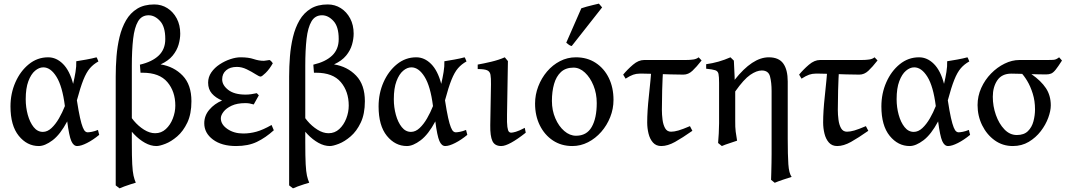

<svg xmlns="http://www.w3.org/2000/svg" viewBox="-20 -781 5806 1046"><path d="M191.4 14.6Q127.4 14.6 82.3 -41Q37.1 -96.7 37.1 -201.2Q37.1 -272 64 -332.8Q90.8 -393.6 137.2 -431.2Q183.6 -468.8 242.2 -468.8Q287.1 -468.8 323.2 -432.6Q359.4 -396.5 378.4 -324.2Q386.2 -357.4 391.4 -388.7Q396.5 -419.9 395.5 -447.3Q417 -450.7 450 -456.5Q482.9 -462.4 505.9 -468.8Q509.3 -463.9 511.7 -457Q514.2 -450.2 516.1 -446.3Q489.3 -431.6 470 -409.4Q450.7 -387.2 434.3 -346.4Q418 -305.7 398.9 -234.4Q408.2 -174.3 416 -139.4Q423.8 -104.5 430.9 -87.4Q438 -70.3 444.3 -65.2Q450.7 -60.1 457.5 -60.1Q465.3 -60.1 480.7 -63Q496.1 -65.9 513.7 -73.2Q514.6 -68.8 516.6 -61.3Q518.6 -53.7 520.5 -46.4Q486.8 -18.6 454.1 -2Q421.4 14.6 400.4 14.6Q380.4 14.6 368.4 -12.9Q356.4 -40.5 346.2 -119.6Q308.1 -48.3 266.4 -16.8Q224.6 14.6 191.4 14.6ZM213.4 -62.5Q238.3 -62.5 260.5 -83.3Q282.7 -104 301.3 -136.2Q319.8 -168.5 333.5 -203.1Q319.8 -311 287.8 -362.5Q255.9 -414.1 215.8 -414.1Q192.9 -414.1 170.9 -395.5Q148.9 -377 134.5 -338.6Q120.1 -300.3 120.1 -240.7Q120.1 -196.3 131.3 -155.5Q142.6 -114.7 163.3 -88.6Q184.1 -62.5 213.4 -62.5Z M820.8 -756.8Q859.9 -756.8 891.8 -736.6Q923.8 -716.3 942.9 -680.4Q961.9 -644.5 961.9 -597.7Q961.9 -569.3 952.9 -537.8Q943.8 -506.3 920.7 -478Q897.5 -449.7 855 -430.2Q927.7 -418.5 975.3 -368.9Q1022.9 -319.3 1022.9 -229.5Q1022.9 -160.2 1000.5 -113Q978 -65.9 945.3 -37.8Q912.6 -9.8 881.1 2.4Q849.6 14.6 832 14.6Q801.3 14.6 769.8 -2.9Q738.3 -20.5 710.2 -50Q682.1 -79.6 661.6 -114.7L673.3 -180.7Q685.1 -151.9 709.5 -122.8Q733.9 -93.8 764.6 -74.5Q795.4 -55.2 825.2 -55.2Q858.9 -55.2 883.5 -77.9Q908.2 -100.6 921.6 -135.5Q935.1 -170.4 935.1 -205.6Q935.1 -282.7 891.8 -333.7Q848.6 -384.8 757.3 -384.8H745.6L742.2 -428.7Q809.1 -444.3 844.7 -478.5Q880.4 -512.7 880.4 -567.4V-569.3Q880.4 -635.7 851.8 -666.7Q823.2 -697.8 789.6 -697.8Q751.5 -697.8 731.9 -664.3Q712.4 -630.9 705.3 -569.1Q698.2 -507.3 698.2 -421.9Q698.2 -323.7 698.2 -245.4Q698.2 -167 698.2 -106.9Q698.2 -77.1 698.2 -51.5Q698.2 -25.9 698.2 -4.4Q698.2 72.3 700.4 113.5Q702.6 154.8 707.5 176Q712.4 197.3 719.7 214.4Q709 217.3 691.7 222.9Q674.3 228.5 657.5 234.6Q640.6 240.7 631.3 245.1L610.4 229V-364.7Q610.4 -418.5 614.7 -473.6Q619.1 -528.8 631.3 -579.6Q643.6 -630.4 666.7 -670.4Q689.9 -710.4 727.5 -733.6Q765.1 -756.8 820.8 -756.8Z M1466.3 -436.5Q1447.8 -403.8 1427.2 -383.8Q1406.7 -363.8 1399.9 -363.8Q1392.1 -363.8 1371.8 -377Q1351.6 -390.1 1324.5 -403.3Q1297.4 -416.5 1270.5 -416.5Q1233.4 -416.5 1211.9 -397.9Q1190.4 -379.4 1190.4 -348.6Q1190.4 -316.9 1223.4 -291.3Q1256.3 -265.6 1317.9 -265.6Q1333 -265.6 1348.6 -267.8Q1364.3 -270 1378.9 -273.4L1390.1 -261.7L1362.3 -211.9Q1348.6 -215.8 1338.9 -217.5Q1329.1 -219.2 1316.4 -219.2Q1272 -219.2 1242.2 -205.3Q1212.4 -191.4 1197.8 -172.1Q1183.1 -152.8 1183.1 -136.7Q1183.1 -103 1218.8 -78.4Q1254.4 -53.7 1305.2 -53.7Q1341.3 -53.7 1376.7 -63.5Q1412.1 -73.2 1459.5 -100.1L1471.7 -71.3Q1426.8 -30.8 1379.6 -8.1Q1332.5 14.6 1266.1 14.6Q1187.5 14.6 1140.1 -20.8Q1092.8 -56.2 1092.8 -109.4Q1092.8 -150.9 1120.4 -183.3Q1147.9 -215.8 1189.9 -233.4Q1154.8 -248 1134.3 -271.5Q1113.8 -294.9 1113.8 -330.6Q1113.8 -361.3 1131.3 -386.7Q1148.9 -412.1 1176.8 -430.4Q1204.6 -448.7 1234.9 -458.7Q1265.1 -468.8 1290.5 -468.8Q1334 -468.8 1362.1 -459.2Q1390.1 -449.7 1417.5 -449.7Q1420.4 -449.7 1432.6 -451.7Q1444.8 -453.6 1448.2 -454.1Q1453.1 -452.1 1458 -446.8Q1462.9 -441.4 1466.3 -436.5Z M1765.6 -756.8Q1804.7 -756.8 1836.7 -736.6Q1868.7 -716.3 1887.7 -680.4Q1906.7 -644.5 1906.7 -597.7Q1906.7 -569.3 1897.7 -537.8Q1888.7 -506.3 1865.5 -478Q1842.3 -449.7 1799.8 -430.2Q1872.6 -418.5 1920.2 -368.9Q1967.8 -319.3 1967.8 -229.5Q1967.8 -160.2 1945.3 -113Q1922.9 -65.9 1890.1 -37.8Q1857.4 -9.8 1825.9 2.4Q1794.4 14.6 1776.9 14.6Q1746.1 14.6 1714.6 -2.9Q1683.1 -20.5 1655 -50Q1627 -79.6 1606.4 -114.7L1618.2 -180.7Q1629.9 -151.9 1654.3 -122.8Q1678.7 -93.8 1709.5 -74.5Q1740.2 -55.2 1770 -55.2Q1803.7 -55.2 1828.4 -77.9Q1853 -100.6 1866.5 -135.5Q1879.9 -170.4 1879.9 -205.6Q1879.9 -282.7 1836.7 -333.7Q1793.5 -384.8 1702.1 -384.8H1690.4L1687 -428.7Q1753.9 -444.3 1789.6 -478.5Q1825.2 -512.7 1825.2 -567.4V-569.3Q1825.2 -635.7 1796.6 -666.7Q1768.1 -697.8 1734.4 -697.8Q1696.3 -697.8 1676.8 -664.3Q1657.2 -630.9 1650.1 -569.1Q1643.1 -507.3 1643.1 -421.9Q1643.1 -323.7 1643.1 -245.4Q1643.1 -167 1643.1 -106.9Q1643.1 -77.1 1643.1 -51.5Q1643.1 -25.9 1643.1 -4.4Q1643.1 72.3 1645.3 113.5Q1647.5 154.8 1652.3 176Q1657.2 197.3 1664.6 214.4Q1653.8 217.3 1636.5 222.9Q1619.1 228.5 1602.3 234.6Q1585.4 240.7 1576.2 245.1L1555.2 229V-364.7Q1555.2 -418.5 1559.6 -473.6Q1564 -528.8 1576.2 -579.6Q1588.4 -630.4 1611.6 -670.4Q1634.8 -710.4 1672.4 -733.6Q1710 -756.8 1765.6 -756.8Z M2196.8 14.6Q2132.8 14.6 2087.6 -41Q2042.5 -96.7 2042.5 -201.2Q2042.5 -272 2069.3 -332.8Q2096.2 -393.6 2142.6 -431.2Q2189 -468.8 2247.6 -468.8Q2292.5 -468.8 2328.6 -432.6Q2364.7 -396.5 2383.8 -324.2Q2391.6 -357.4 2396.7 -388.7Q2401.9 -419.9 2400.9 -447.3Q2422.4 -450.7 2455.3 -456.5Q2488.3 -462.4 2511.2 -468.8Q2514.6 -463.9 2517.1 -457Q2519.5 -450.2 2521.5 -446.3Q2494.6 -431.6 2475.3 -409.4Q2456.1 -387.2 2439.7 -346.4Q2423.3 -305.7 2404.3 -234.4Q2413.6 -174.3 2421.4 -139.4Q2429.2 -104.5 2436.3 -87.4Q2443.4 -70.3 2449.7 -65.2Q2456.1 -60.1 2462.9 -60.1Q2470.7 -60.1 2486.1 -63Q2501.5 -65.9 2519 -73.2Q2520 -68.8 2522 -61.3Q2523.9 -53.7 2525.9 -46.4Q2492.2 -18.6 2459.5 -2Q2426.8 14.6 2405.8 14.6Q2385.7 14.6 2373.8 -12.9Q2361.8 -40.5 2351.6 -119.6Q2313.5 -48.3 2271.7 -16.8Q2230 14.6 2196.8 14.6ZM2218.8 -62.5Q2243.7 -62.5 2265.9 -83.3Q2288.1 -104 2306.6 -136.2Q2325.2 -168.5 2338.9 -203.1Q2325.2 -311 2293.2 -362.5Q2261.2 -414.1 2221.2 -414.1Q2198.2 -414.1 2176.3 -395.5Q2154.3 -377 2139.9 -338.6Q2125.5 -300.3 2125.5 -240.7Q2125.5 -196.3 2136.7 -155.5Q2147.9 -114.7 2168.7 -88.6Q2189.5 -62.5 2218.8 -62.5Z M2844.2 -58.1Q2752 14.6 2710.9 14.6Q2675.3 14.6 2662.6 -12.7Q2649.9 -40 2650.9 -99.1L2654.8 -321.8Q2655.3 -356 2652.1 -373.8Q2648.9 -391.6 2633.8 -398.2Q2618.7 -404.8 2582.5 -404.8V-429.2Q2613.8 -434.6 2656 -444.6Q2698.2 -454.6 2730 -468.8L2747.1 -448.2L2742.2 -155.8Q2741.2 -110.4 2744.1 -89.8Q2747.1 -69.3 2752.2 -63.7Q2757.3 -58.1 2764.2 -58.1Q2772.5 -58.1 2790.5 -63.2Q2808.6 -68.4 2838.9 -84.5Z M3322.3 -236.8Q3322.3 -188 3304.4 -143.1Q3286.6 -98.1 3255.4 -62.5Q3224.1 -26.9 3183.6 -6.1Q3143.1 14.6 3098.1 14.6Q3038.1 14.6 2992.4 -15.6Q2946.8 -45.9 2920.9 -98.1Q2895 -150.4 2895 -216.8Q2895 -265.1 2912.4 -310.3Q2929.7 -355.5 2960.2 -391.4Q2990.7 -427.2 3031 -448Q3071.3 -468.8 3117.2 -468.8Q3179.2 -468.8 3225.3 -438.5Q3271.5 -408.2 3296.9 -356Q3322.3 -303.7 3322.3 -236.8ZM3231 -219.7Q3231 -271.5 3213.1 -315.2Q3195.3 -358.9 3166.5 -385.7Q3137.7 -412.6 3104.5 -412.6Q3062 -412.6 3036.1 -388.7Q3010.3 -364.7 2998.5 -323.5Q2986.8 -282.2 2986.8 -231Q2986.8 -179.7 3005.4 -136.5Q3023.9 -93.3 3054 -67.4Q3084 -41.5 3118.2 -41.5Q3176.3 -41.5 3203.6 -89.4Q3231 -137.2 3231 -219.7ZM3094.7 -530.3Q3086.9 -531.7 3080.1 -536.4Q3073.2 -541 3064.9 -548.3L3147 -735.8Q3157.7 -739.7 3175.5 -744.6Q3193.4 -749.5 3211.9 -753.9Q3230.5 -758.3 3242.7 -761.2L3260.3 -740.7Z M3802.2 -451.7Q3774.4 -416 3752.2 -395.3Q3730 -374.5 3703.1 -374.5Q3673.3 -374.5 3632.1 -375.7Q3590.8 -377 3551.3 -378.4Q3511.7 -379.9 3485.8 -379.9H3464.4Q3446.3 -379.9 3429.4 -374Q3412.6 -368.2 3388.2 -352.5L3375 -374.5Q3398.4 -402.8 3428.5 -428.5Q3458.5 -454.1 3488.8 -454.1Q3549.8 -454.1 3612.1 -454.1Q3674.3 -454.1 3714.8 -454.1Q3738.8 -454.1 3756.8 -456.8Q3774.9 -459.5 3786.1 -468.8ZM3752 -68.4Q3697.8 -30.3 3657.5 -7.8Q3617.2 14.6 3582.5 14.6Q3554.2 14.6 3537.4 -4.4Q3520.5 -23.4 3513.2 -53Q3505.9 -82.5 3505.9 -113.8Q3505.9 -174.8 3514.9 -256.6Q3523.9 -338.4 3531.2 -429.2L3593.8 -426.3Q3588.9 -348.1 3587.4 -288.1Q3585.9 -228 3585.9 -182.1Q3585.9 -156.7 3589.4 -129.2Q3592.8 -101.6 3603.5 -82.5Q3614.3 -63.5 3635.7 -63.5Q3652.8 -63.5 3675.8 -70.1Q3698.7 -76.7 3738.8 -93.8Z M4168 -468.8Q4223.1 -468.8 4247.3 -434.8Q4271.5 -400.9 4271.5 -336.9Q4271.5 -335.4 4271.5 -313Q4271.5 -290.5 4271.5 -255.9Q4271.5 -221.2 4271.5 -182.4Q4271.5 -143.6 4271.5 -108.6Q4271.5 -73.7 4271.5 -50.5Q4271.5 -27.3 4271.5 -24.9Q4271.5 63.5 4274.9 113.8Q4278.3 164.1 4293 182.6Q4271.5 189.5 4245.1 198.2Q4218.8 207 4200.7 214.8L4180.7 198.7Q4181.2 186 4181.9 159.7Q4182.6 133.3 4183.1 105.2Q4183.6 77.1 4183.6 58.6Q4183.6 58.1 4183.6 33.2Q4183.6 8.3 4183.6 -30.8Q4183.6 -69.8 4183.6 -113.5Q4183.6 -157.2 4183.6 -196Q4183.6 -234.9 4183.6 -259.5Q4183.6 -284.2 4183.6 -284.7Q4183.6 -332 4175 -364.5Q4166.5 -397 4129.9 -397Q4102.1 -397 4067.4 -373.3Q4032.7 -349.6 3985.4 -282.7Q3985.4 -282.7 3985.4 -266.8Q3985.4 -251 3985.4 -227.1Q3985.4 -203.1 3985.4 -179.4Q3985.4 -155.8 3985.4 -139.6Q3985.4 -123.5 3985.4 -123Q3984.9 -87.9 3988 -63.7Q3991.2 -39.6 3995.6 -14.6Q3978 -8.3 3954.3 -0.7Q3930.7 6.8 3912.6 14.6L3892.1 -2Q3894 -21.5 3895.8 -54.4Q3897.5 -87.4 3897.5 -109.4Q3897.5 -109.9 3897.5 -132.1Q3897.5 -154.3 3897.5 -186.8Q3897.5 -219.2 3897.5 -251.7Q3897.5 -284.2 3897.5 -306.4Q3897.5 -328.6 3897.5 -329.1Q3897.5 -363.3 3894.3 -378.4Q3891.1 -393.6 3876.5 -398.4Q3861.8 -403.3 3827.1 -406.7V-431.2Q3861.8 -436 3894.5 -445.3Q3927.2 -454.6 3959.5 -468.8L3978 -450.7Q3978 -450.7 3978.8 -434.8Q3979.5 -418.9 3980.5 -398.2Q3981.4 -377.4 3982.2 -361.8Q3982.9 -346.2 3982.4 -346.2Q4079.1 -468.8 4168 -468.8Z M4760.7 -451.7Q4732.9 -416 4710.7 -395.3Q4688.5 -374.5 4661.6 -374.5Q4631.8 -374.5 4590.6 -375.7Q4549.3 -377 4509.8 -378.4Q4470.2 -379.9 4444.3 -379.9H4422.9Q4404.8 -379.9 4387.9 -374Q4371.1 -368.2 4346.7 -352.5L4333.5 -374.5Q4356.9 -402.8 4387 -428.5Q4417 -454.1 4447.3 -454.1Q4508.3 -454.1 4570.6 -454.1Q4632.8 -454.1 4673.3 -454.1Q4697.3 -454.1 4715.3 -456.8Q4733.4 -459.5 4744.6 -468.8ZM4710.4 -68.4Q4656.2 -30.3 4616 -7.8Q4575.7 14.6 4541 14.6Q4512.7 14.6 4495.8 -4.4Q4479 -23.4 4471.7 -53Q4464.4 -82.5 4464.4 -113.8Q4464.4 -174.8 4473.4 -256.6Q4482.4 -338.4 4489.7 -429.2L4552.2 -426.3Q4547.4 -348.1 4545.9 -288.1Q4544.4 -228 4544.4 -182.1Q4544.4 -156.7 4547.9 -129.2Q4551.3 -101.6 4562 -82.5Q4572.8 -63.5 4594.2 -63.5Q4611.3 -63.5 4634.3 -70.1Q4657.2 -76.7 4697.3 -93.8Z M4936 14.6Q4872.1 14.6 4826.9 -41Q4781.7 -96.7 4781.7 -201.2Q4781.7 -272 4808.6 -332.8Q4835.4 -393.6 4881.8 -431.2Q4928.2 -468.8 4986.8 -468.8Q5031.7 -468.8 5067.9 -432.6Q5104 -396.5 5123 -324.2Q5130.9 -357.4 5136 -388.7Q5141.1 -419.9 5140.1 -447.3Q5161.6 -450.7 5194.6 -456.5Q5227.5 -462.4 5250.5 -468.8Q5253.9 -463.9 5256.3 -457Q5258.8 -450.2 5260.7 -446.3Q5233.9 -431.6 5214.6 -409.4Q5195.3 -387.2 5179 -346.4Q5162.6 -305.7 5143.6 -234.4Q5152.8 -174.3 5160.6 -139.4Q5168.5 -104.5 5175.5 -87.4Q5182.6 -70.3 5189 -65.2Q5195.3 -60.1 5202.1 -60.1Q5210 -60.1 5225.3 -63Q5240.7 -65.9 5258.3 -73.2Q5259.3 -68.8 5261.2 -61.3Q5263.2 -53.7 5265.1 -46.4Q5231.4 -18.6 5198.7 -2Q5166 14.6 5145 14.6Q5125 14.6 5113 -12.9Q5101.1 -40.5 5090.8 -119.6Q5052.7 -48.3 5011 -16.8Q4969.2 14.6 4936 14.6ZM4958 -62.5Q4982.9 -62.5 5005.1 -83.3Q5027.3 -104 5045.9 -136.2Q5064.5 -168.5 5078.1 -203.1Q5064.5 -311 5032.5 -362.5Q5000.5 -414.1 4960.4 -414.1Q4937.5 -414.1 4915.5 -395.5Q4893.6 -377 4879.2 -338.6Q4864.7 -300.3 4864.7 -240.7Q4864.7 -196.3 4876 -155.5Q4887.2 -114.7 4908 -88.6Q4928.7 -62.5 4958 -62.5Z M5678.7 -375.5Q5660.6 -375.5 5633.3 -376.2Q5606 -377 5576.9 -377.7Q5547.9 -378.4 5524.2 -379.2Q5500.5 -379.9 5489.7 -379.9Q5438 -379.9 5413.3 -343.5Q5388.7 -307.1 5388.7 -253.9Q5388.7 -202.6 5405.5 -154.8Q5422.4 -106.9 5451.9 -76.2Q5481.4 -45.4 5519.5 -45.4Q5558.6 -45.4 5580.1 -66.7Q5601.6 -87.9 5610.1 -120.1Q5618.7 -152.3 5618.7 -185.5Q5618.7 -231.4 5606.2 -271.2Q5593.8 -311 5575.9 -340.6Q5558.1 -370.1 5541.5 -386.2H5541Q5542 -386.2 5554 -385.3Q5565.9 -384.3 5579.8 -382.3Q5593.8 -380.4 5600.1 -376.5Q5651.4 -340.8 5678 -300.8Q5704.6 -260.7 5704.6 -207Q5704.6 -177.2 5690.7 -139.2Q5676.8 -101.1 5649.9 -66.2Q5623 -31.2 5584.7 -8.3Q5546.4 14.6 5497.6 14.6Q5442.4 14.6 5399.2 -16.4Q5356 -47.4 5330.8 -98.4Q5305.7 -149.4 5305.7 -208.5Q5305.7 -257.3 5325.7 -301.8Q5345.7 -346.2 5379.2 -380.4Q5412.6 -414.6 5452.9 -434.3Q5493.2 -454.1 5533.7 -454.1Q5575.2 -454.1 5611.3 -454.1Q5647.5 -454.1 5688 -454.1Q5707.5 -454.1 5717.3 -454.8Q5727.1 -455.6 5733.6 -458.5Q5740.2 -461.4 5750 -468.8L5765.6 -451.2Q5744.1 -417.5 5731.2 -401.4Q5718.3 -385.3 5706.8 -380.4Q5695.3 -375.5 5678.7 -375.5Z"/></svg>

Font: Gentium Book Plus
Style: Regular
Weight: 400
Designer: Victor Gaultney, Annie Olsen, Iska Routamaa, Becca Hirsbrunner
Foundry: SIL International
Version: Version 6.101